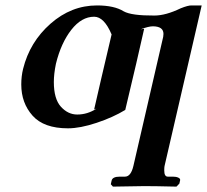

<svg xmlns="http://www.w3.org/2000/svg" viewBox="-20 -465 770 714"><path d="M395 -336.9Q367.2 -402.8 330.1 -402.8Q283.2 -402.8 245.1 -354Q207 -305.2 188 -228Q180.2 -189.9 180.2 -160.2Q180.2 -97.2 206.5 -68.1Q232.9 -39.1 267.1 -39.1Q305.2 -39.1 338.9 -61L330.1 -58.1Q351.1 -150.9 395 -336.9ZM591.8 152.8Q590.8 157.7 590.8 168.9Q590.8 191.9 604 191.9H623Q635.3 191.9 643.1 195.6Q650.9 199.2 649.9 205.1L647 217.8L636.2 229Q555.2 227.1 517.1 227.1L399.9 229L392.1 220.2L395 207Q397.9 191.9 425.8 191.9H444.8Q466.8 191.9 476.1 151.9L586.9 -328.1Q587.9 -333 587.9 -338.9Q587.9 -366.7 548.8 -367.2Q532.7 -367.2 502.9 -356L516.1 -357.9Q492.2 -250 445.8 -56.2Q399.9 -28.3 338.9 -8.1Q277.8 12.2 232.9 12.2Q143.1 12.2 101.1 -34.9Q59.1 -82 59.1 -150.9Q59.1 -181.6 65.9 -209Q90.8 -309.1 168 -377Q245.1 -444.8 340.8 -444.8Q404.8 -444.8 439.9 -422.9Q468.8 -406.7 554.2 -407.2Q596.2 -407.2 651.9 -434.1Q679.7 -445.3 692.9 -444.8H730Z"/></svg>

Font: Linux Libertine O
Style: Semibold Italic
Weight: 600
Italic angle: -11.5°
Designer: Philipp H. Poll
Foundry: Philipp H. Poll
Version: Version 5.1.2